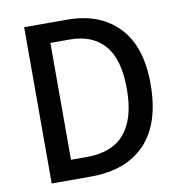

<svg xmlns="http://www.w3.org/2000/svg" viewBox="-80 -789 819 864"><g transform="rotate(-10 329.5 -357.0)"><path d="M603 -365Q603 -184 515.5 -92Q428 0 267 0H87V-714H283Q432 -714 517.5 -625Q603 -536 603 -365ZM494 -361Q494 -496 438.5 -560Q383 -624 279 -624H191V-90H265Q494 -90 494 -361Z"/></g></svg>

Font: Noto Sans Malayalam SemiCondensed Medium
Style: Regular
Weight: 500
Width: 4
Designer: Jelle Bosma - Monotype Design Team
Foundry: Monotype Imaging Inc.
Version: Version 2.104; ttfautohint (v1.8.4.7-5d5b)